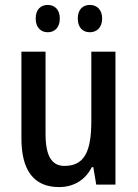

<svg xmlns="http://www.w3.org/2000/svg" viewBox="-20 -843 559 780"><path d="M125 -768C125 -731 146 -712 174 -712C202 -712 223 -731 223 -768C223 -804 202 -823 174 -823C146 -823 125 -805 125 -768ZM296 -768C296 -731 316 -712 345 -712C373 -712 395 -731 395 -768C395 -804 373 -823 345 -823C317 -823 296 -805 296 -768ZM449 -633H351V-352C351 -231 325 -169 242 -169C189 -169 165 -211 165 -300V-633H67V-281C67 -154 115 -83 220 -83C277 -83 326 -110 353 -164H359L371 -93H449Z"/></svg>

Font: Noto Sans Kannada UI Condensed Medium
Style: Regular
Weight: 500
Width: 3
Designer: Jelle Bosma - Monotype Design Team
Foundry: Monotype Imaging Inc.
Version: Version 2.005